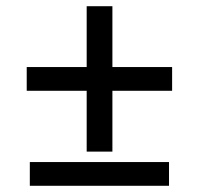

<svg xmlns="http://www.w3.org/2000/svg" viewBox="-20 -638 640 618"><path d="M259 -150H341.8V-345.8H534V-422.2H341.8V-618H259V-422.2H66V-345.8H259ZM76 -40H524V-116.4H76Z"/></svg>

Font: CommitMonoV143 ExtLt
Style: Regular
Weight: 200
Monospace: yes
Designer: Eigil Nikolajsen
Foundry: Eigil Nikolajsen
Version: Version 1.143